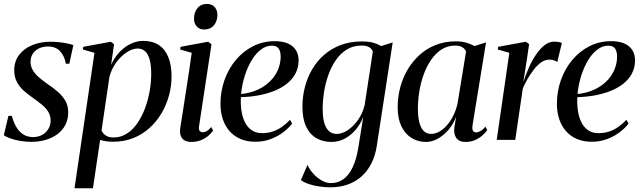

<svg xmlns="http://www.w3.org/2000/svg" viewBox="-22 -732 3352 1005"><path d="M341 -398.5H322.5Q316.5 -436.5 293.8 -462.5Q271 -488.5 230 -488.5Q203 -488.5 182.2 -478.8Q161.5 -469 149.8 -451.2Q138 -433.5 138 -409Q138 -385.5 149 -366Q160 -346.5 179 -329.5Q198 -312.5 222.5 -295.5Q257.5 -272 282.5 -249.8Q307.5 -227.5 321.2 -202.5Q335 -177.5 335 -144.5Q335 -106 319.5 -77Q304 -48 277 -28.5Q250 -9 215.2 0.8Q180.5 10.5 142 10.5Q112.5 10.5 83.5 5.5Q54.5 0.5 31.8 -7.8Q9 -16 -2 -24L22 -125.5H40Q48 -94.5 62.2 -69.2Q76.5 -44 98.5 -29.2Q120.5 -14.5 151.5 -14.5Q178 -14.5 198.5 -25.8Q219 -37 231 -56.8Q243 -76.5 243 -101.5Q243 -127.5 230.2 -147.5Q217.5 -167.5 196.2 -185Q175 -202.5 150 -220Q126 -236.5 103.5 -256.2Q81 -276 66.8 -302.2Q52.5 -328.5 52.5 -364Q52.5 -411 77.8 -444.2Q103 -477.5 146 -495.5Q189 -513.5 242 -513.5Q266.5 -513.5 289.2 -511Q312 -508.5 330.8 -504.5Q349.5 -500.5 362 -496Z M368 253.5 472.5 -455.5 411.5 -473 414 -487 558 -513.5 575 -500.5 559.5 -392.5Q576.5 -430.5 603 -458.8Q629.5 -487 661.8 -502.5Q694 -518 727.5 -518Q776.5 -518 809.5 -496Q842.5 -474 859.2 -432.2Q876 -390.5 876 -332.5Q876 -282.5 862.8 -233Q849.5 -183.5 823.8 -139.8Q798 -96 760.8 -62.2Q723.5 -28.5 675.5 -9.2Q627.5 10 569 10Q551.5 10 534.5 7.5Q517.5 5 502 0.5L464.5 253.5ZM509.5 -49Q516 -33.5 531.2 -23Q546.5 -12.5 572 -12.5Q611 -12.5 642.5 -33Q674 -53.5 697.8 -88.2Q721.5 -123 737.5 -166.2Q753.5 -209.5 761.5 -256Q769.5 -302.5 769.5 -346Q769.5 -388.5 762 -417.8Q754.5 -447 738.8 -462.5Q723 -478 698 -478Q671 -478 640.5 -457.8Q610 -437.5 585.5 -403.8Q561 -370 550.5 -328Z M978 11Q960.5 11 946.2 4Q932 -3 925 -19Q918 -35 921.5 -62.5Q923 -71 927.5 -100Q932 -129 938.8 -171.8Q945.5 -214.5 953 -263.8Q960.5 -313 968.2 -362.8Q976 -412.5 981.5 -455.5L921 -473L923 -487L1067.5 -513.5L1085 -500.5L1020 -72Q1017 -53 1023.8 -46.2Q1030.5 -39.5 1039 -39.5Q1049.5 -39.5 1059.2 -45Q1069 -50.5 1084 -67L1093.5 -48.5Q1082.5 -32.5 1065.8 -19Q1049 -5.5 1027 2.8Q1005 11 978 11ZM1047 -577.5Q1021.5 -577.5 1007.5 -594Q993.5 -610.5 993.5 -632.5Q993.5 -668 1011.8 -689.8Q1030 -711.5 1060.5 -711.5Q1088.5 -711.5 1102.2 -694.5Q1116 -677.5 1116 -655.5Q1116 -621 1097.5 -599.2Q1079 -577.5 1047 -577.5Z M1507 -85Q1490.5 -63 1462.2 -41Q1434 -19 1396.2 -4.5Q1358.5 10 1315 10Q1270 10 1235.8 -5Q1201.5 -20 1178.5 -46.8Q1155.5 -73.5 1143.8 -109.5Q1132 -145.5 1132 -188Q1132 -253.5 1153 -312.8Q1174 -372 1212.2 -417.8Q1250.5 -463.5 1302.2 -490Q1354 -516.5 1416 -516.5Q1458 -516.5 1485.8 -504Q1513.5 -491.5 1527.2 -469Q1541 -446.5 1541 -416.5Q1541 -377.5 1524.5 -346.8Q1508 -316 1479 -293.2Q1450 -270.5 1411.8 -255.5Q1373.5 -240.5 1329.5 -232.5Q1285.5 -224.5 1239 -223.5Q1237 -187.5 1241.8 -153.8Q1246.5 -120 1259.5 -93.2Q1272.5 -66.5 1294.8 -50.8Q1317 -35 1350 -35Q1379.5 -35 1405.2 -43.5Q1431 -52 1453.8 -68Q1476.5 -84 1496 -105ZM1401.5 -493Q1371 -493 1344 -472.8Q1317 -452.5 1295.5 -417Q1274 -381.5 1259.5 -336Q1245 -290.5 1240 -240Q1280 -244 1312.5 -256.5Q1345 -269 1370.2 -288.2Q1395.5 -307.5 1412.5 -331Q1429.5 -354.5 1438.2 -381.2Q1447 -408 1447 -435.5Q1447 -463.5 1436.2 -478.2Q1425.5 -493 1401.5 -493Z M1950 33Q1942 85 1921.2 125Q1900.5 165 1868.8 192.8Q1837 220.5 1796.2 234.5Q1755.5 248.5 1707 248.5Q1680.5 248.5 1651.5 244.5Q1622.5 240.5 1596.5 232Q1570.5 223.5 1553 211L1587.5 131Q1599 156.5 1619 178.2Q1639 200 1663 213.2Q1687 226.5 1710 226.5Q1745.5 226.5 1774.2 206.8Q1803 187 1823.2 145.2Q1843.5 103.5 1854 38.5L1879.5 -121Q1867 -86.5 1842.8 -56.5Q1818.5 -26.5 1785.2 -7.8Q1752 11 1712.5 11Q1670 11 1635.2 -8.2Q1600.5 -27.5 1580.8 -68.5Q1561 -109.5 1561 -174Q1561 -226 1573.8 -275.8Q1586.5 -325.5 1611.8 -368.8Q1637 -412 1674.5 -444.8Q1712 -477.5 1761.2 -496.2Q1810.5 -515 1871.5 -515Q1907 -515 1930.2 -508.8Q1953.5 -502.5 1973.5 -491L2033.5 -510ZM1929.5 -462Q1925 -476 1910.5 -484.8Q1896 -493.5 1870.5 -493.5Q1827.5 -493.5 1794 -473.2Q1760.5 -453 1736.5 -418.2Q1712.5 -383.5 1697 -340.2Q1681.5 -297 1674.2 -250.8Q1667 -204.5 1667 -161.5Q1667 -125.5 1672.5 -100.5Q1678 -75.5 1688 -60Q1698 -44.5 1711.5 -37.8Q1725 -31 1741 -31Q1769 -31 1799 -51.2Q1829 -71.5 1852.8 -105.5Q1876.5 -139.5 1886.5 -181Z M2451.5 -77Q2448.5 -55.5 2453.8 -47.2Q2459 -39 2470.5 -39Q2480 -39 2493.2 -46.2Q2506.5 -53.5 2518.5 -69L2528.5 -51Q2520 -38.5 2504 -24Q2488 -9.5 2465.5 0.8Q2443 11 2415 11Q2380.5 11 2366 -10.5Q2351.5 -32 2356.5 -66.5L2366 -122.5Q2353.5 -87 2329 -56.8Q2304.5 -26.5 2272.8 -7.8Q2241 11 2207.5 11Q2166 11 2132.2 -9.8Q2098.5 -30.5 2079 -71Q2059.5 -111.5 2059.5 -171Q2059.5 -223 2072.5 -273Q2085.5 -323 2111 -366.5Q2136.5 -410 2173.5 -443.8Q2210.5 -477.5 2258.2 -496.5Q2306 -515.5 2363.5 -515.5Q2393 -515.5 2417.2 -509Q2441.5 -502.5 2462 -491L2522 -510ZM2417.5 -462Q2412.5 -475.5 2398.5 -484.5Q2384.5 -493.5 2361.5 -493.5Q2321.5 -493.5 2290 -473.5Q2258.5 -453.5 2235 -419.5Q2211.5 -385.5 2196 -342.8Q2180.5 -300 2173 -253.8Q2165.5 -207.5 2165.5 -164Q2165.5 -115.5 2174.2 -86.2Q2183 -57 2198.5 -44Q2214 -31 2234 -31Q2254.5 -31 2275.8 -42.2Q2297 -53.5 2316.2 -74.8Q2335.5 -96 2350.2 -125.5Q2365 -155 2373 -190.5Z M2578 0 2644 -455.5 2583.5 -473 2585.5 -487 2730.5 -513.5 2747.5 -501 2735.5 -418 2717 -301.5Q2729.5 -340.5 2746.2 -378Q2763 -415.5 2783.8 -446.2Q2804.5 -477 2828.2 -495.5Q2852 -514 2878 -514Q2894.5 -514 2904.2 -511.8Q2914 -509.5 2919 -507L2895 -407Q2891.5 -411.5 2879 -415.8Q2866.5 -420 2854 -420Q2830.5 -420 2809.2 -404.5Q2788 -389 2769.8 -364.8Q2751.5 -340.5 2737.2 -314.8Q2723 -289 2714.5 -269L2675 0Z M3268 -85Q3251.5 -63 3223.2 -41Q3195 -19 3157.2 -4.5Q3119.5 10 3076 10Q3031 10 2996.8 -5Q2962.5 -20 2939.5 -46.8Q2916.5 -73.5 2904.8 -109.5Q2893 -145.5 2893 -188Q2893 -253.5 2914 -312.8Q2935 -372 2973.2 -417.8Q3011.5 -463.5 3063.2 -490Q3115 -516.5 3177 -516.5Q3219 -516.5 3246.8 -504Q3274.5 -491.5 3288.2 -469Q3302 -446.5 3302 -416.5Q3302 -377.5 3285.5 -346.8Q3269 -316 3240 -293.2Q3211 -270.5 3172.8 -255.5Q3134.5 -240.5 3090.5 -232.5Q3046.5 -224.5 3000 -223.5Q2998 -187.5 3002.8 -153.8Q3007.5 -120 3020.5 -93.2Q3033.5 -66.5 3055.8 -50.8Q3078 -35 3111 -35Q3140.5 -35 3166.2 -43.5Q3192 -52 3214.8 -68Q3237.5 -84 3257 -105ZM3162.5 -493Q3132 -493 3105 -472.8Q3078 -452.5 3056.5 -417Q3035 -381.5 3020.5 -336Q3006 -290.5 3001 -240Q3041 -244 3073.5 -256.5Q3106 -269 3131.2 -288.2Q3156.5 -307.5 3173.5 -331Q3190.5 -354.5 3199.2 -381.2Q3208 -408 3208 -435.5Q3208 -463.5 3197.2 -478.2Q3186.5 -493 3162.5 -493Z"/></svg>

Font: Merriweather 144pt
Style: Italic
Weight: 400
Italic angle: -7.8°
Version: Version 2.101